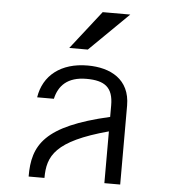

<svg xmlns="http://www.w3.org/2000/svg" viewBox="-53 -798 746 846"><g transform="rotate(5 320.0 -375.0)"><path d="M112 -351H186C199 -409 237 -451 322 -451C403 -451 440 -423 440 -344V-293C155 -228 104 -140 105 0H175C175 -97 207 -166 440 -229V0H510V-349C510 -466 422 -510 322 -510C204 -510 127 -449 112 -351ZM234 -580H316L489 -750H367Z"/></g></svg>

Font: altertype_V2
Style: Regular
Weight: 400
Designer: Simon Renaud
Version: Version 2.001;Glyphs 3.1.2 (3151)